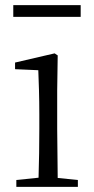

<svg xmlns="http://www.w3.org/2000/svg" viewBox="-20 -732 368 752"><path d="M32 -666H296V-712H32ZM130 0H285V-27L206 -35L204 -227V-378L206 -515L194 -523L39 -487V-461L130 -457C132 -407 134 -352 134 -285V-227C134 -173 133 -91 131 -36L44 -27V0Z"/></svg>

Font: Noto Serif SC Light
Style: Regular
Weight: 300
Designer: Ryoko NISHIZUKA 西塚涼子 (kana & ideographs); Frank Grießhammer (Latin, Greek & Cyrillic); Wenlong ZHANG 张文龙 (bopomofo); San
Foundry: Adobe
Version: Version 2.001;hotconv 1.1.0;makeotfexe 2.6.0